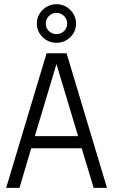

<svg xmlns="http://www.w3.org/2000/svg" viewBox="-20 -908 547 928"><path d="M319.8 -728.5Q292 -701.2 252.9 -701.2Q213.9 -701.2 186 -728.5Q158.2 -755.9 158.2 -793.9Q158.2 -832 186 -859.9Q213.9 -887.7 252.9 -887.7Q292 -887.7 319.8 -859.9Q347.7 -832 347.7 -793.9Q347.7 -755.9 319.8 -728.5ZM216.3 -757.8Q231.4 -743.2 252.9 -743.2Q274.4 -743.2 289.6 -757.8Q304.7 -772.5 304.7 -793.9Q304.7 -815.4 289.6 -830.6Q274.4 -845.7 252.9 -845.7Q231.4 -845.7 216.3 -830.6Q201.2 -815.4 201.2 -793.9Q201.2 -772.5 216.3 -757.8ZM301.8 -650.4 497.1 0H432.6L375 -191.4H130.9L74.2 0H9.8L205.1 -650.4ZM148.4 -250H357.4L252.9 -598.6Z"/></svg>

Font: Lohit Devanagari
Style: Regular
Weight: 400
Version: 2.95.4